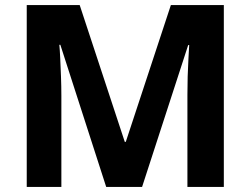

<svg xmlns="http://www.w3.org/2000/svg" viewBox="-20 -734 984 754"><path d="M397 0 217 -558H213Q215 -538 216.5 -505Q218 -472 219.5 -433.5Q221 -395 221 -358V0H85V-714H293L470 -177H474L651 -714H859V0H716V-362Q716 -397 717 -433.5Q718 -470 720 -503Q722 -536 723 -557H719L538 0Z"/></svg>

Font: Noto Sans Lao
Style: Bold
Weight: 700
Designer: Monotype Design Team
Foundry: Monotype Imaging Inc.
Version: Version 2.003